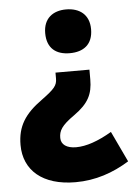

<svg xmlns="http://www.w3.org/2000/svg" viewBox="-53 -604 573 817"><g transform="rotate(-5 233.5 -195.0)"><path d="M359 -470C359 -533 317 -563 260 -563C204 -563 163 -533 163 -470C163 -404 203 -376 260 -376C318 -376 359 -404 359 -470ZM337 -257V-299H192V-274C192 -244 180 -230 124 -189C50 -136 17 -85 17 -5C17 103 96 173 237 173C322 173 398 147 467 104L405 -27C347 7 296 25 252 25C212 25 188 8 188 -20C188 -51 199 -72 256 -112C318 -156 337 -195 337 -257Z"/></g></svg>

Font: Noto Sans Thai Looped SemiCondensed Black
Style: Regular
Weight: 900
Width: 4
Designer: Sasikarn Vongin, Ben Mitchell
Foundry: The Fontpad Ltd
Version: Version 1.001